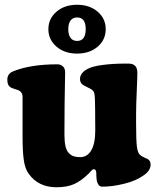

<svg xmlns="http://www.w3.org/2000/svg" viewBox="-20 -768 665 806"><path d="M303.7 -748Q356 -748 389.9 -719Q423.8 -689.9 423.8 -645.5Q423.8 -601.1 389.9 -572Q356 -543 303.7 -543Q251 -543 217 -572.3Q183.1 -601.6 183.1 -645.5Q183.1 -689.5 217 -718.8Q251 -748 303.7 -748ZM303.7 -596.2Q339.8 -596.2 339.8 -645.5Q339.8 -694.8 303.7 -694.8Q285.6 -694.8 276.1 -681.9Q266.6 -668.9 266.6 -645.5Q266.6 -622.1 276.1 -609.1Q285.6 -596.2 303.7 -596.2ZM551.3 -286.1V-252Q551.3 -178.7 554.7 -152.1Q558.1 -125.5 568.4 -117.2Q574.7 -111.8 586.4 -106.4Q598.1 -101.1 598.6 -101.1Q612.3 -93.8 612.3 -77.1Q612.3 -52.2 583.5 -32.2Q552.2 -9.3 502 3.2Q451.7 15.6 410.6 15.6Q402.3 15.6 398.2 12.7Q394 9.8 389.6 0.5Q384.3 -10.3 384.3 -39.6Q384.3 -57.6 374 -57.6Q370.6 -57.6 367.9 -55.7Q365.2 -53.7 360.6 -48.3Q356 -43 353.5 -40.5Q321.3 -8.8 291.5 4.6Q261.7 18.1 217.3 18.1Q140.6 18.1 100.1 -39.1Q85 -59.6 79.8 -96.7Q74.7 -133.8 74.7 -191.4V-361.3Q74.7 -382.3 55.2 -390.1Q54.2 -390.6 41.3 -394.5Q28.3 -398.4 22.9 -402.3Q10.7 -410.6 10.7 -433.1Q10.7 -458.5 34.7 -468.3Q107.4 -498 221.2 -498Q234.9 -498 244.1 -489.3Q253.4 -480.5 253.4 -465.3Q253.4 -457.5 252.7 -423.3Q252 -389.2 251.2 -330.1Q250.5 -271 250.5 -203.6Q250.5 -173.8 254.9 -154.5Q259.3 -135.3 268.8 -125.5Q278.3 -115.7 289.3 -112.1Q300.3 -108.4 316.9 -108.4Q346.2 -108.4 363 -136.7Q379.9 -165 379.9 -220.7Q379.9 -234.9 379.6 -262.2Q379.4 -289.6 379.4 -307.1Q379.4 -365.2 375.5 -377.9Q372.1 -389.2 358.4 -396Q334.5 -407.7 329.6 -411.1Q315.9 -418.9 315.9 -436Q315.9 -461.9 347.2 -478.5Q367.2 -489.7 411.1 -495.4Q455.1 -501 500 -501H520Q556.6 -501 556.6 -462.4Q556.6 -443.4 554 -383.8Q551.3 -324.2 551.3 -286.1Z"/></svg>

Font: Cooper* ExtraBold
Style: Regular
Weight: 800
Designer: Owen Earl
Foundry: indestructible type*
Version: Version 0.001